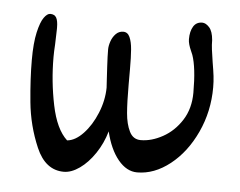

<svg xmlns="http://www.w3.org/2000/svg" viewBox="-43 -534 771 618"><g transform="rotate(5 342.5 -224.5)"><path d="M316.9 -108.4Q305.7 -69.3 283.7 -36.6Q261.7 -3.9 235.1 14.9Q208.5 33.7 184.1 33.7Q124.5 33.7 94.7 -35.6Q64.9 -105 57.6 -180.4Q50.3 -255.9 50.3 -315.9Q50.3 -371.1 58.1 -405.3Q65.9 -439.5 76.4 -454.1Q86.9 -468.8 96.7 -468.8Q110.8 -468.8 116.5 -458.5Q122.1 -448.2 122.1 -427.2V-421.4Q122.1 -409.7 121.3 -394.3Q120.6 -378.9 120.6 -371.6Q119.1 -349.6 119.1 -331.1Q119.1 -252.9 134.8 -176.8Q150.4 -100.6 186 -67.9Q212.4 -70.3 238 -97.4Q263.7 -124.5 280.5 -165.5Q297.4 -206.5 297.9 -248L296.4 -272.5Q295.9 -282.2 293.9 -315.9Q292 -349.6 292 -371.1Q292 -382.8 296.9 -397.2Q301.8 -411.6 311.8 -421.9Q321.8 -432.1 335.9 -432.1Q350.1 -432.1 356.9 -417Q363.8 -401.9 365.7 -377.4Q367.7 -353 367.7 -313V-263.7Q367.7 -207.5 370.6 -172.4Q373.5 -137.2 385.3 -113.3Q397 -89.4 421.9 -89.4Q456.5 -89.4 492.9 -109.4Q529.3 -129.4 553.5 -167.2Q577.6 -205.1 577.6 -256.3Q577.6 -337.4 563.5 -377.4Q562 -381.3 557.9 -390.6Q553.7 -399.9 551 -409.2Q548.3 -418.5 548.3 -426.8Q548.3 -452.1 557.9 -467.8Q567.4 -483.4 586.4 -483.4Q598.1 -483.4 609.4 -470.9Q620.6 -458.5 623 -430.2Q623 -414.6 625 -399.4Q627 -384.3 630.9 -358.9Q635.3 -333.5 637.5 -315.4Q639.6 -297.4 639.6 -278.8Q639.6 -201.2 608.2 -133.3Q576.7 -65.4 525.6 -25.1Q474.6 15.1 419.4 15.1Q385.3 15.1 357.9 -18.1Q330.6 -51.3 316.9 -108.4Z"/></g></svg>

Font: Dekko
Style: Regular
Weight: 400
Designer: Multiple
Foundry: Sorkin Type
Version: Version 2.001